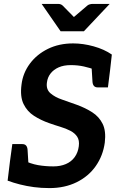

<svg xmlns="http://www.w3.org/2000/svg" viewBox="-20 -954 602 982"><path d="M233 8Q191 8 153.5 3Q116 -2 82.5 -10.5Q49 -19 19 -30L31 -129L96 -136Q137 -116 174.5 -109.5Q212 -103 253 -103Q289 -103 317 -115Q345 -127 362 -150.5Q379 -174 383 -206Q387 -236 375 -254.5Q363 -273 340 -285Q317 -297 288.5 -305.5Q260 -314 232 -324Q189 -339 154 -361.5Q119 -384 100.5 -422Q82 -460 90 -521Q97 -580 132.5 -628Q168 -676 225 -704Q282 -732 354 -732Q405 -732 459 -717Q513 -702 552 -675L543 -595L471 -596Q440 -607 409 -614Q378 -621 342 -621Q306 -621 280 -609.5Q254 -598 238.5 -578Q223 -558 220 -532Q215 -497 238 -477Q261 -457 298 -444.5Q335 -432 373 -418Q417 -402 452 -379.5Q487 -357 505 -320.5Q523 -284 516 -225Q507 -158 470 -105Q433 -52 372 -22Q311 8 233 8ZM448 -618 543 -595 532 -507H480Q467 -507 460.5 -514.5Q454 -522 453 -536ZM126 -106 31 -129 43 -217H94Q107 -217 113.5 -209.5Q120 -202 121 -188ZM541 -934 409 -794H290L193 -934H277Q292 -934 301 -925L358 -867L426 -925Q430 -929 438 -931.5Q446 -934 453 -934Z"/></svg>

Font: Aleo
Style: Bold Italic
Weight: 700
Italic angle: -7°
Version: Version 2.001;gftools[0.9.29]